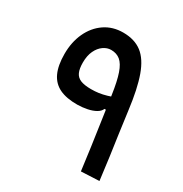

<svg xmlns="http://www.w3.org/2000/svg" viewBox="-165 -829 916 961"><g transform="rotate(30 293.0 -349.0)"><path d="M436 4.9Q428.2 -58.6 418.5 -126.5Q408.7 -194.3 398.7 -264.2Q388.7 -334 378.4 -403.8Q367.7 -478 353 -520.3Q338.4 -562.5 316.9 -580.1Q295.4 -597.7 263.7 -597.7Q240.7 -597.7 219.5 -582.8Q198.2 -567.9 185.1 -540Q171.9 -512.2 171.9 -472.2Q171.9 -437 181.2 -416.3Q190.4 -395.5 212.6 -386.2Q234.9 -377 273.9 -377Q296.4 -377 317.4 -379.9Q338.4 -382.8 361.6 -389.6Q384.8 -396.5 414.6 -407.7L421.4 -325.2H381.8Q375.5 -309.1 356.2 -298.1Q336.9 -287.1 309.8 -281.5Q282.7 -275.9 253.4 -275.4Q190.4 -274.9 150.1 -294.2Q109.9 -313.5 90.3 -355.5Q70.8 -397.5 70.8 -463.9Q70.8 -532.2 95.9 -586.4Q121.1 -640.6 166.7 -671.9Q212.4 -703.1 272.9 -703.1Q338.4 -703.1 380.9 -670.7Q423.3 -638.2 449 -566.7Q474.6 -495.1 489.3 -378.4Q498.5 -307.1 506.8 -249Q515.1 -190.9 523.4 -132.3Q531.7 -73.7 540.5 0Z"/></g></svg>

Font: Cascadia Mono
Style: Regular
Weight: 400
Monospace: yes
Designer: Aaron Bell
Foundry: Saja Typeworks
Version: Version 2404.023